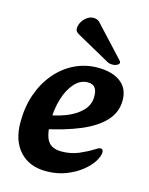

<svg xmlns="http://www.w3.org/2000/svg" viewBox="-110 -771 668 858"><g transform="rotate(15 224.5 -342.5)"><path d="M186 16Q109 16 64.5 -32.5Q20 -81 20 -166Q20 -237 40.5 -296Q61 -355 98.5 -399Q136 -443 185.5 -467Q235 -491 292 -491Q359 -491 397.5 -462Q436 -433 436 -378Q436 -323 398 -282Q360 -241 290.5 -212Q221 -183 126 -163L113 -226Q166 -233 210 -250Q254 -267 281.5 -295Q309 -323 309 -360Q310 -386 300 -401Q290 -416 266 -416Q231 -416 204.5 -386.5Q178 -357 163.5 -309Q149 -261 149 -206Q149 -140 168 -113.5Q187 -87 230 -87Q274 -87 310 -102.5Q346 -118 371 -134Q379 -139 385.5 -142.5Q392 -146 397 -146Q403 -146 406 -141.5Q409 -137 409 -131Q409 -113 393.5 -88Q378 -63 348.5 -39.5Q319 -16 278 0Q237 16 186 16ZM372 -552 243 -691Q238 -696 231 -698.5Q224 -701 214 -701Q201 -701 187.5 -692Q174 -683 164.5 -668Q155 -653 155 -636Q155 -627 160 -621.5Q165 -616 176 -610L329 -525Q336 -522 341.5 -521.5Q347 -521 352 -521Q362 -521 371.5 -526Q381 -531 381 -538Q381 -542 378.5 -544.5Q376 -547 372 -552Z"/></g></svg>

Font: Alkatra Medium
Style: Regular
Weight: 500
Designer: Suman Bhandary
Version: Version 1.100;gftools[0.9.22]